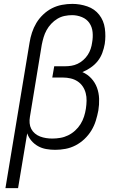

<svg xmlns="http://www.w3.org/2000/svg" viewBox="-20 -763 640 988"><path d="M8 205 132 -543Q136 -569 144.5 -595Q153 -621 167 -644.5Q181 -668 202 -688Q223 -708 247.5 -720.5Q272 -733 299 -738Q326 -743 352 -743Q392 -743 429.5 -730Q467 -717 490.5 -687Q514 -657 519.5 -617Q525 -577 519 -537Q515 -514 506.5 -491Q498 -468 483 -449Q468 -430 447 -415.5Q426 -401 404 -392Q430 -381 449.5 -360Q469 -339 479 -312Q489 -285 490 -254.5Q491 -224 486 -194Q481 -168 473 -142Q465 -116 450.5 -92Q436 -68 415 -48Q394 -28 369 -15Q344 -2 317 3Q290 8 264 8Q241 8 218 4Q195 0 175.5 -11Q156 -22 141.5 -39Q127 -56 120 -77L73 205ZM249 -50Q269 -50 290 -53.5Q311 -57 330.5 -66.5Q350 -76 366.5 -91Q383 -106 394.5 -124.5Q406 -143 412.5 -163.5Q419 -184 422 -204Q425 -224 425.5 -244.5Q426 -265 421 -284Q416 -303 405.5 -318.5Q395 -334 379 -344.5Q363 -355 343.5 -359.5Q324 -364 304 -364H249L259 -422H314Q330 -422 346.5 -424.5Q363 -427 379 -434.5Q395 -442 408.5 -454Q422 -466 431.5 -480.5Q441 -495 446.5 -511.5Q452 -528 454 -544Q459 -571 456.5 -597.5Q454 -624 440 -644.5Q426 -665 401.5 -675Q377 -685 351 -685Q332 -685 312.5 -681Q293 -677 275.5 -666.5Q258 -656 243.5 -640.5Q229 -625 219.5 -607.5Q210 -590 204.5 -571.5Q199 -553 195 -533L134 -162Q131 -145 132.5 -129Q134 -113 141 -99.5Q148 -86 160 -76Q172 -66 186.5 -60.5Q201 -55 217 -52.5Q233 -50 249 -50Z"/></svg>

Font: Iosevka Slab Light Extended
Style: Italic
Weight: 300
Width: 7
Italic angle: -9°
Monospace: yes
Designer: Belleve Invis
Foundry: Belleve Invis
Version: Version 11.1.0; ttfautohint (v1.8.3)